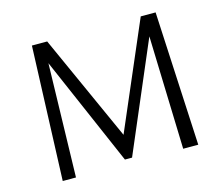

<svg xmlns="http://www.w3.org/2000/svg" viewBox="-95 -784 1060 910"><g transform="rotate(-15 435.0 -329.0)"><path d="M697 0 680 -556 452 -22H417L185 -557L171 0H106L131 -658H206L441 -137L665 -658H738L771 0Z"/></g></svg>

Font: Ysabeau
Style: Regular
Weight: 400
Designer: Christian Thalmann (Catharsis Fonts)
Version: Version 0.003